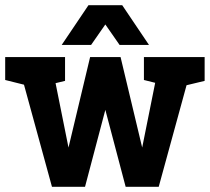

<svg xmlns="http://www.w3.org/2000/svg" viewBox="-45 -720 809 740"><path d="M439.3 0 307.3 -500H419.7L503 -151.3L573 -500H703.7L566.7 0ZM155.3 0 18.3 -500H149L219 -151.3L302.3 -500H414.7L282.7 0ZM55 -391.7 -25 -411.7V-500H55ZM92.3 -381 125.7 -500H205.7V-408.3ZM589.7 -391.7 509.7 -411.7V-500H589.7ZM630.3 -381 663.7 -500H743.7V-408.3ZM309.3 -700H426L529.3 -546.7H416ZM412.7 -700 306 -546.7H192.7L296 -700Z"/></svg>

Font: Epunda Slab Light
Style: Regular
Weight: 300
Designer: Simon Atzbach
Foundry: typofactur
Version: Version 1.102